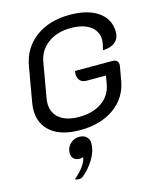

<svg xmlns="http://www.w3.org/2000/svg" viewBox="-144 -806 982 1208"><g transform="rotate(-15 347.0 -202.0)"><path d="M53 -189Q53 -211 58 -239L97 -463Q117 -578 205.5 -643.5Q294 -709 428 -709Q546 -709 613.5 -661Q681 -613 681 -530Q681 -488 652 -464Q623 -440 573 -440Q585 -483 585 -504Q585 -561 539 -594Q493 -627 413 -627Q323 -627 263.5 -583Q204 -539 191 -463L152 -239Q149 -223 149 -206Q149 -144 194 -108.5Q239 -73 320 -73Q410 -73 468.5 -113.5Q527 -154 540 -225L550 -281H424Q397 -281 382 -296.5Q367 -312 367 -340Q367 -345 369 -359H613Q631 -359 641 -350Q651 -341 651 -325Q651 -319 650 -315L634 -224Q615 -116 527 -53.5Q439 9 305 9Q185 9 119 -43.5Q53 -96 53 -189ZM279 177Q276 179 269.5 180.5Q263 182 256 182Q231 182 217 168.5Q203 155 203 132Q203 97 227.5 72.5Q252 48 288 48Q317 48 334 64.5Q351 81 351 106Q351 158 319 210Q287 262 243 297Q232 305 215 305Q200 305 193 298Q270 233 279 177Z"/></g></svg>

Font: K2D
Style: Italic
Weight: 400
Italic angle: -10°
Designer: Katatrad Aksorn Co.,Ltd.
Foundry: Cadson Demak Co.,Ltd.
Version: Version 1.000; ttfautohint (v1.6)